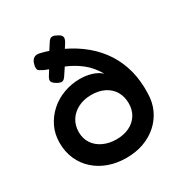

<svg xmlns="http://www.w3.org/2000/svg" viewBox="-177 -884 980 1031"><g transform="rotate(-30 313.5 -368.5)"><path d="M319 -741Q334 -734 339.5 -725.5Q345 -717 343.5 -708Q342 -699 335 -687L317 -659Q380 -629 431 -586.5Q482 -544 517 -490Q552 -436 569 -370.5Q586 -305 583 -227Q582 -174 561.5 -130Q541 -86 504.5 -53.5Q468 -21 419.5 -3.5Q371 14 312 14Q254 14 204.5 -3.5Q155 -21 118 -54Q81 -87 60.5 -133Q40 -179 40 -235Q40 -289 61.5 -333.5Q83 -378 120 -411Q157 -444 205 -461.5Q253 -479 305 -479Q343 -479 377.5 -468.5Q412 -458 434 -437Q404 -490 362 -523Q320 -556 269 -577L242 -536Q235 -525 228 -519Q221 -513 212 -513.5Q203 -514 188 -522Q172 -531 166 -539Q160 -547 161.5 -556Q163 -565 170 -576L189 -606Q176 -611 165 -615.5Q154 -620 146 -626Q131 -631 130 -645Q129 -659 135 -677Q142 -695 153.5 -702Q165 -709 181 -707Q191 -705 201 -702.5Q211 -700 221 -697Q231 -694 239 -691L263 -728Q270 -740 277 -745.5Q284 -751 293.5 -750.5Q303 -750 319 -741ZM316 -99Q360 -99 394.5 -115.5Q429 -132 448.5 -162.5Q468 -193 468 -235Q468 -276 449.5 -307.5Q431 -339 396.5 -356.5Q362 -374 316 -374Q269 -374 233.5 -356Q198 -338 178 -306.5Q158 -275 158 -234Q158 -193 178.5 -162.5Q199 -132 235 -115.5Q271 -99 316 -99Z"/></g></svg>

Font: Fredoka SemiExpanded Medium
Style: Regular
Weight: 500
Width: 6
Designer: Ben Nathan
Foundry: Milena B. Brandão, Ben Nathan
Version: Version 2.001